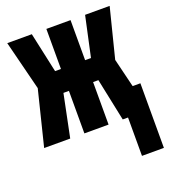

<svg xmlns="http://www.w3.org/2000/svg" viewBox="-138 -652 841 955"><g transform="rotate(-20 282.5 -175.0)"><path d="M5 0 77 -291 11 -553H141L187 -341H218V-553H346V-341H377L423 -553H553L487 -291L524 -139H565V203H449V0H421L374 -225H346V0H218V-225H189L143 0Z"/></g></svg>

Font: Noto Sans Mono SemiCondensed Black
Style: Regular
Weight: 900
Width: 4
Designer: Monotype Design Team
Foundry: Monotype Imaging Inc.
Version: Version 2.014; ttfautohint (v1.8.4.7-5d5b)